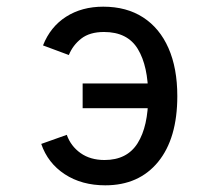

<svg xmlns="http://www.w3.org/2000/svg" viewBox="-20 -543 656 575"><path d="M295.2 12Q224.8 12 174 -21.2Q123.2 -54.5 103.5 -112L180 -139.2Q192 -105.4 221.2 -84.6Q250.5 -63.8 293 -63.8Q360.5 -63.8 392.1 -114.1Q423.8 -164.4 423.8 -255.2Q423.8 -344.8 392.9 -396Q362 -447.2 291.5 -447.2Q248.6 -447.2 223.2 -427.3Q197.9 -407.4 186.2 -378.2L108.8 -407Q130.8 -462.8 177.9 -492.9Q225.1 -523 289.2 -523Q359 -523 408.6 -490.9Q458.2 -458.8 484.6 -398.8Q511 -338.8 511 -255.2Q511 -128.4 453.5 -58.2Q396 12 295.2 12ZM227.5 -219V-293H469.8V-219Z"/></svg>

Font: Overpass Mono Light
Style: Regular
Weight: 300
Monospace: yes
Designer: Delve Withrington, Dave Bailey
Foundry: Delve Fonts LLC
Version: Version 4.000